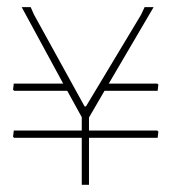

<svg xmlns="http://www.w3.org/2000/svg" viewBox="-20 -511 474 531"><path d="M418 -147 416 -129.9H226.1V0H206.1V-129.9H19L16.1 -132.8L18.1 -149.9H206.1V-187L166 -259.8H19L16.1 -263.2L18.1 -279.8H154.8L40 -491.2H64.9L74.2 -470.2L213.9 -216.8H217.8L370.1 -470.2L379.9 -491.2H404.8L280.8 -279.8H415L418 -276.9L416 -259.8H269L226.1 -186V-149.9H415Z"/></svg>

Font: Datalegreya
Style: Gradient
Weight: 400
Designer: Figs Lab
Foundry: Figs Lab
Version: Version 1.002;PS 001.002;hotconv 1.0.70;makeotf.lib2.5.58329